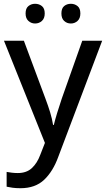

<svg xmlns="http://www.w3.org/2000/svg" viewBox="-20 -753 559 1013"><path d="M1 -538H106L220 -232Q234 -195 244.5 -160.5Q255 -126 260 -94H264Q270 -119 281.5 -157Q293 -195 306 -233L414 -538H519L288 73Q260 151 213 195.5Q166 240 88 240Q64 240 46 237.5Q28 235 15 232V154Q26 156 41.5 158Q57 160 74 160Q120 160 148 134Q176 108 192 65L217 1ZM115 -682Q115 -709 130 -721Q145 -733 165 -733Q186 -733 201 -721Q216 -709 216 -682Q216 -656 201 -642.5Q186 -629 165 -629Q145 -629 130 -642.5Q115 -656 115 -682ZM304 -682Q304 -709 318.5 -721Q333 -733 354 -733Q374 -733 389 -721Q404 -709 404 -682Q404 -656 389 -642.5Q374 -629 354 -629Q333 -629 318.5 -642.5Q304 -656 304 -682Z"/></svg>

Font: Noto Sans Sundanese Medium
Style: Regular
Weight: 500
Version: Version 2.003